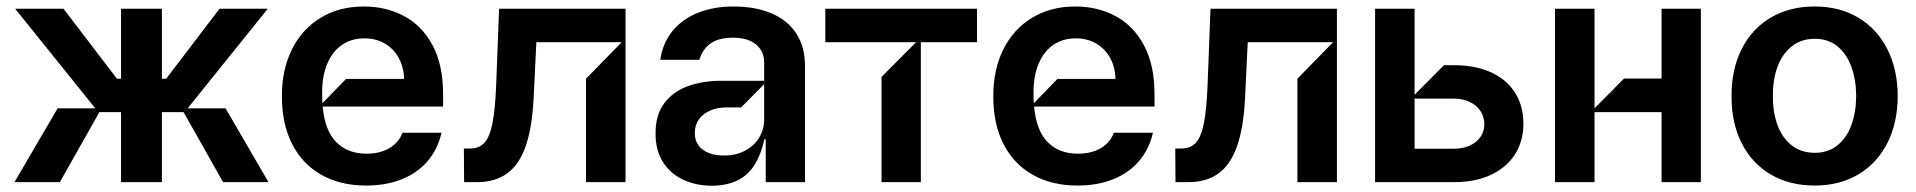

<svg xmlns="http://www.w3.org/2000/svg" viewBox="-20 -573 6027 604"><path d="M168.3 0H25.6L161.2 -232.2H279.8L27.7 -545.5H179.7L348 -325.3H360.8V-545.5H489.3V-325.3H502.8L670.5 -545.5H822.4L570.3 -232.2H689.6L824.6 0H681.8L557.5 -220.2H489.3V0H360.8V-220.2H292.6Z M1373.9 -237.9H995Q1002.1 -161.9 1038 -125.7Q1073.9 -89.5 1133.2 -89.5Q1174.7 -89.5 1204.5 -106.7Q1234.4 -123.9 1246.1 -155.5H1369Q1357.2 -103.7 1325.3 -66.2Q1293.3 -28.8 1244 -9.1Q1194.6 10.7 1131.7 10.7Q1050.1 10.7 990.1 -23.6Q930 -57.9 898.3 -121.3Q866.5 -184.7 866.8 -269.9Q866.5 -353.3 898.3 -417.4Q930 -481.5 988.6 -517Q1047.2 -552.6 1124.6 -552.6Q1194.2 -552.6 1250.7 -522.7Q1307.2 -492.9 1340.6 -430.9Q1373.9 -369 1373.9 -277ZM1068.5 -324.6H1251.1Q1250.4 -361.2 1234.6 -390.3Q1218.8 -419.4 1190.7 -435.9Q1162.6 -452.4 1126.8 -452.4Q1086.3 -452.4 1056.3 -432.2Q1026.3 -411.9 1009.8 -373.2Q993.3 -334.5 993.3 -280.2Q993.3 -263.8 994.3 -248.2Z M1440 0 1439.3 -105.8H1458.5Q1487.2 -105.8 1503.7 -123.6Q1520.2 -141.3 1528.9 -183.8Q1537.6 -226.2 1540.8 -304L1550.1 -545.5H1947.8V0H1823.5V-325.3L1935.7 -440.3H1667.3L1658.7 -264.2Q1654.1 -172.2 1634.1 -114.2Q1614 -56.1 1576.2 -28.1Q1538.4 0 1479.8 0Z M2042.3 -153.4Q2041.9 -211.6 2070.1 -248.8Q2098.4 -285.9 2145.1 -302.4Q2191.8 -318.9 2248.9 -318.9H2383.9V-377.8Q2383.5 -412.6 2358 -433.4Q2332.4 -454.2 2285.9 -454.5Q2239.3 -454.2 2214.5 -435.7Q2189.6 -417.3 2180 -384.9H2057.2Q2065 -438.6 2096.2 -476.2Q2127.5 -513.8 2176.7 -533.2Q2225.9 -552.6 2287.3 -552.6Q2355.5 -552.6 2406.1 -531.4Q2456.7 -510.3 2484.6 -468.2Q2512.4 -426.1 2512.4 -365.1V0H2388.8V-134.9H2384.6Q2367.2 -57.2 2327.1 -23.1Q2286.9 11 2219.1 11.4Q2168.7 11 2128.4 -8Q2088.1 -27 2065 -64.1Q2041.9 -101.2 2042.3 -153.4ZM2383.9 -196V-308.2L2311.4 -235.1H2265.3Q2237.6 -235.1 2214.8 -225.5Q2192.1 -215.9 2179 -198Q2165.8 -180 2165.8 -155.5Q2165.5 -120.7 2190.9 -102.1Q2216.3 -83.5 2258.2 -83.8Q2295.1 -83.8 2323.7 -98.9Q2352.3 -114 2367.9 -139.7Q2383.5 -165.5 2383.9 -196Z M2876.8 0H2753.2V-331L2861.9 -440.3H2576.3V-545.5H3053.6V-440.3H2876.8Z M3611.9 -237.9H3233Q3240.1 -161.9 3275.9 -125.7Q3311.8 -89.5 3371.1 -89.5Q3412.6 -89.5 3442.5 -106.7Q3472.3 -123.9 3484 -155.5H3606.9Q3595.2 -103.7 3563.2 -66.2Q3531.2 -28.8 3481.9 -9.1Q3432.5 10.7 3369.7 10.7Q3288 10.7 3228 -23.6Q3168 -57.9 3136.2 -121.3Q3104.4 -184.7 3104.8 -269.9Q3104.4 -353.3 3136.2 -417.4Q3168 -481.5 3226.6 -517Q3285.2 -552.6 3362.6 -552.6Q3432.2 -552.6 3488.6 -522.7Q3545.1 -492.9 3578.5 -430.9Q3611.9 -369 3611.9 -277ZM3306.5 -324.6H3489Q3488.3 -361.2 3472.5 -390.3Q3456.7 -419.4 3428.6 -435.9Q3400.6 -452.4 3364.7 -452.4Q3324.2 -452.4 3294.2 -432.2Q3264.2 -411.9 3247.7 -373.2Q3231.2 -334.5 3231.2 -280.2Q3231.2 -263.8 3232.2 -248.2Z M3677.9 0 3677.2 -105.8H3696.4Q3725.1 -105.8 3741.7 -123.6Q3758.2 -141.3 3766.9 -183.8Q3775.6 -226.2 3778.8 -304L3788 -545.5H4185.7V0H4061.4V-325.3L4173.7 -440.3H3905.2L3896.7 -264.2Q3892 -172.2 3872 -114.2Q3851.9 -56.1 3814.1 -28.1Q3776.3 0 3717.7 0Z M4305.8 0V-545.5H4430V-274.9L4522.4 -367.9H4553.6Q4622.2 -367.9 4671.5 -345Q4720.9 -322.1 4746.6 -280.5Q4772.4 -239 4772.4 -183.9Q4772.4 -130 4746.4 -88.4Q4720.5 -46.9 4671.2 -23.4Q4621.8 0 4553.6 0ZM4553.6 -105.1Q4581.3 -105.1 4603.2 -114.9Q4625 -124.6 4637.3 -142.2Q4649.5 -159.8 4649.5 -181.8Q4649.5 -205.3 4637.3 -223.7Q4625 -242.2 4603.2 -252.5Q4581.3 -262.8 4553.6 -262.8H4430V-105.1Z M4996.1 0H4871.8V-545.5H4996.1V-232.2L5089.1 -326H5207V-545.5H5330.6V0H5207V-220.2H4996.1Z M5427.2 -270.6Q5426.8 -354.4 5458.8 -418.3Q5490.8 -482.2 5550.1 -517.4Q5609.4 -552.6 5688.6 -552.6Q5767 -552.6 5826 -517.4Q5884.9 -482.2 5917.3 -418.3Q5949.6 -354.4 5949.9 -270.6Q5949.6 -186.8 5917.3 -123Q5884.9 -59.3 5826 -24.3Q5767 10.7 5688.6 10.7Q5609.4 10.7 5550.1 -24.3Q5490.8 -59.3 5458.8 -123Q5426.8 -186.8 5427.2 -270.6ZM5819.2 -271.3Q5818.9 -322.1 5804.2 -362.7Q5789.4 -403.4 5760.3 -427.2Q5731.2 -451 5689.3 -451Q5646.3 -451 5616.5 -427.2Q5586.6 -403.4 5571.7 -362.7Q5556.8 -322.1 5557.2 -271.3Q5556.8 -220.2 5571.7 -179.7Q5586.6 -139.2 5616.3 -115.8Q5646 -92.3 5689.3 -92.3Q5731.2 -92.3 5760.3 -115.8Q5789.4 -139.2 5804.2 -179.7Q5818.9 -220.2 5819.2 -271.3Z"/></svg>

Font: Riot Sans
Style: Bold
Weight: 600
Designer: Rasmus Andersson
Foundry: rsms
Version: Version 4.001